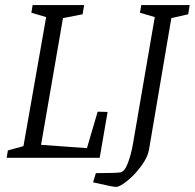

<svg xmlns="http://www.w3.org/2000/svg" viewBox="-20 -619 764 753"><path d="M402 -180 371 0H6L11 -29L72 -46L161 -552L103 -569L108 -599H310L304 -563L227 -548L141 -51L321 -38L363 -181ZM718 -563 652 -548 564 -30Q559 -2 534 32Q509 66 479.5 90Q450 114 435 114Q422 114 345 96L356 60Q437 60 452 57Q469 54 481.5 20.5Q494 -13 501 -52L587 -552L529 -569L534 -599H724Z"/></svg>

Font: Grenze Light
Style: Italic
Weight: 300
Italic angle: -10°
Designer: Renata Polastri
Foundry: Omnibus-Type
Version: Version 1.002; ttfautohint (v1.8)